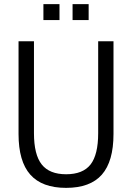

<svg xmlns="http://www.w3.org/2000/svg" viewBox="-20 -906 643 935"><path d="M301.8 8.9Q184.7 8.9 127.5 -55.6Q70.3 -120.1 70.3 -253.4V-705H145.4V-257.3Q145.4 -152.9 183.2 -105.1Q220.9 -57.4 302 -57.4Q383.8 -57.4 421 -105Q458.1 -152.7 458.1 -257.3V-705H532.7V-253.4Q532.7 -119.9 476 -55.5Q419.3 8.9 301.8 8.9ZM333.4 -808.3V-885.8H411.7V-808.3ZM191.4 -808.3V-885.8H269.7V-808.3Z"/></svg>

Font: Nunito Sans 12pt ExtraLight Condensed
Style: Regular
Weight: 200
Width: 3
Version: Version 3.101;gftools[0.9.27]